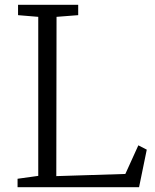

<svg xmlns="http://www.w3.org/2000/svg" viewBox="-20 -778 644 798"><path d="M139 -47V-708L55 -715V-758H305V-715L215 -708L214 -46L501 -55L555 -174L590 -156L558 0H53V-35Z"/></svg>

Font: Martel Light
Style: Regular
Weight: 300
Designer: Dan Reynolds
Foundry: Dan Reynolds
Version: Version 1.001; ttfautohint (v1.1) -l 5 -r 5 -G 72 -x 0 -D la